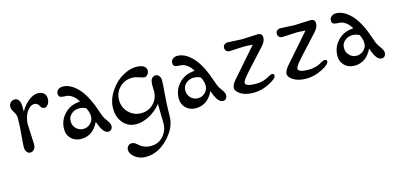

<svg xmlns="http://www.w3.org/2000/svg" viewBox="-66 -883 3340 1600"><g transform="rotate(-15 1603.5 -83.0)"><path d="M153 -235 161 -54Q161 -27 147.5 -10.5Q134 6 115 6Q96 6 84 -9.5Q72 -25 72 -52Q72 -79 77 -129Q87 -229 87 -298Q87 -328 68.5 -355.5Q50 -383 50 -405Q50 -427 65 -441.5Q80 -456 99 -456Q149 -456 149 -377V-338Q179 -392 221 -424Q263 -456 298 -456Q333 -456 351.5 -438.5Q370 -421 370 -392Q370 -363 356 -343.5Q342 -324 326 -324Q310 -324 301.5 -332.5Q293 -341 289 -350.5Q285 -360 274 -368.5Q263 -377 246 -377Q217 -377 188 -339Q159 -301 153 -235Z M787 6Q746 6 714 -79L706 -101Q655 6 553 6Q502 6 468.5 -26.5Q435 -59 435 -108Q435 -184 487 -239Q539 -294 623 -298Q603 -333 578.5 -350.5Q554 -368 534 -371Q514 -374 496.5 -374.5Q479 -375 469 -382Q459 -389 459 -409.5Q459 -430 475.5 -443Q492 -456 515 -456Q580 -456 643 -391Q706 -326 753 -187L772 -134Q779 -116 801.5 -85.5Q824 -55 824 -36Q824 -17 814 -5.5Q804 6 787 6ZM680 -156Q680 -181 671 -202.5Q662 -224 660 -229Q634 -245 598 -245Q562 -245 533.5 -221Q505 -197 505 -159Q505 -121 530.5 -95.5Q556 -70 592 -70Q628 -70 654 -95.5Q680 -121 680 -156Z M1093 -377Q1029 -377 984.5 -333Q940 -289 940 -225Q940 -161 984.5 -116.5Q1029 -72 1091 -72Q1153 -72 1194.5 -111.5Q1236 -151 1241 -210Q1240 -239 1240 -276Q1240 -313 1253.5 -329.5Q1267 -346 1286 -346Q1305 -346 1317 -330.5Q1329 -315 1329 -293Q1329 -271 1327.5 -249.5Q1326 -228 1323 -194Q1313 -83 1313 14Q1313 111 1227 200.5Q1141 290 1035 290Q982 290 943 260Q904 230 904 195Q904 177 916.5 163Q929 149 946.5 149Q964 149 978.5 159Q993 169 1005.5 181Q1018 193 1043.5 203Q1069 213 1101 213Q1164 213 1206 166.5Q1248 120 1248 56Q1248 48 1245 -111Q1202 -57 1142.5 -25.5Q1083 6 1030 6Q960 6 917 -44Q874 -94 874 -169.5Q874 -245 921 -315.5Q968 -386 1031 -421Q1094 -456 1144 -456Q1194 -456 1214.5 -440.5Q1235 -425 1235 -403.5Q1235 -382 1221.5 -368Q1208 -354 1195.5 -354Q1183 -354 1151.5 -365.5Q1120 -377 1093 -377Z M1776 6Q1735 6 1703 -79L1695 -101Q1644 6 1542 6Q1491 6 1457.5 -26.5Q1424 -59 1424 -108Q1424 -184 1476 -239Q1528 -294 1612 -298Q1592 -333 1567.5 -350.5Q1543 -368 1523 -371Q1503 -374 1485.5 -374.5Q1468 -375 1458 -382Q1448 -389 1448 -409.5Q1448 -430 1464.5 -443Q1481 -456 1504 -456Q1569 -456 1632 -391Q1695 -326 1742 -187L1761 -134Q1768 -116 1790.5 -85.5Q1813 -55 1813 -36Q1813 -17 1803 -5.5Q1793 6 1776 6ZM1669 -156Q1669 -181 1660 -202.5Q1651 -224 1649 -229Q1623 -245 1587 -245Q1551 -245 1522.5 -221Q1494 -197 1494 -159Q1494 -121 1519.5 -95.5Q1545 -70 1581 -70Q1617 -70 1643 -95.5Q1669 -121 1669 -156Z M2061 -387 1937 -381Q1921 -381 1909.5 -390.5Q1898 -400 1898 -418Q1898 -436 1910 -446Q1922 -456 1937 -456L2061 -450L2198 -456Q2237 -456 2237 -418Q2237 -385 2205 -350Q2024 -154 2006 -128.5Q1988 -103 1988 -94Q1988 -61 2080 -61Q2143 -61 2197 -94Q2215 -105 2226 -105Q2245 -105 2245 -89Q2245 -63 2178 -28.5Q2111 6 2041.5 6Q1972 6 1931 -20Q1890 -46 1890 -72.5Q1890 -99 1918 -134Q1926 -144 2013.5 -243Q2101 -342 2136 -383Q2086 -387 2061 -387Z M2516 -387 2392 -381Q2376 -381 2364.5 -390.5Q2353 -400 2353 -418Q2353 -436 2365 -446Q2377 -456 2392 -456L2516 -450L2653 -456Q2692 -456 2692 -418Q2692 -385 2660 -350Q2479 -154 2461 -128.5Q2443 -103 2443 -94Q2443 -61 2535 -61Q2598 -61 2652 -94Q2670 -105 2681 -105Q2700 -105 2700 -89Q2700 -63 2633 -28.5Q2566 6 2496.5 6Q2427 6 2386 -20Q2345 -46 2345 -72.5Q2345 -99 2373 -134Q2381 -144 2468.5 -243Q2556 -342 2591 -383Q2541 -387 2516 -387Z M3145 6Q3104 6 3072 -79L3064 -101Q3013 6 2911 6Q2860 6 2826.5 -26.5Q2793 -59 2793 -108Q2793 -184 2845 -239Q2897 -294 2981 -298Q2961 -333 2936.5 -350.5Q2912 -368 2892 -371Q2872 -374 2854.5 -374.5Q2837 -375 2827 -382Q2817 -389 2817 -409.5Q2817 -430 2833.5 -443Q2850 -456 2873 -456Q2938 -456 3001 -391Q3064 -326 3111 -187L3130 -134Q3137 -116 3159.5 -85.5Q3182 -55 3182 -36Q3182 -17 3172 -5.5Q3162 6 3145 6ZM3038 -156Q3038 -181 3029 -202.5Q3020 -224 3018 -229Q2992 -245 2956 -245Q2920 -245 2891.5 -221Q2863 -197 2863 -159Q2863 -121 2888.5 -95.5Q2914 -70 2950 -70Q2986 -70 3012 -95.5Q3038 -121 3038 -156Z"/></g></svg>

Font: Macondo
Style: Regular
Weight: 400
Version: Version 2.001